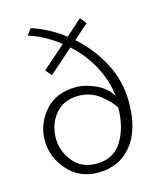

<svg xmlns="http://www.w3.org/2000/svg" viewBox="-108 -777 730 869"><g transform="rotate(-15 257.5 -342.5)"><path d="M96 -669 118 -698Q158 -685 196.5 -664.5Q235 -644 270 -617L345 -684L368 -654L299 -593Q371 -530 416 -444Q461 -358 461 -261Q461 -128 402 -57.5Q343 13 246 13Q157 13 102.5 -49.5Q48 -112 48 -190Q48 -266 100 -326.5Q152 -387 245 -387Q290 -387 338.5 -364.5Q387 -342 410 -302Q403 -374 366 -443.5Q329 -513 269 -567L156 -467L132 -496L240 -591Q209 -616 172.5 -636Q136 -656 96 -669ZM408 -248Q386 -283 344 -314.5Q302 -346 247 -346Q177 -346 138 -299Q99 -252 99 -185Q99 -128 138 -78Q177 -28 248 -28Q328 -28 367.5 -91Q407 -154 408 -248Z"/></g></svg>

Font: Palanquin Thin
Style: Regular
Weight: 250
Designer: Pria Ravichandran
Version: Version 1.001